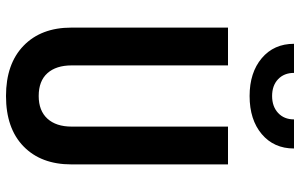

<svg xmlns="http://www.w3.org/2000/svg" viewBox="-200 -790 1000 640"><g transform="rotate(90 300.0 -470.0)"><path d="M300 10Q193 10 132.5 -48.5Q72 -107 72 -208V-730H198V-209Q198 -157 224 -128Q250 -99 300 -99Q349 -99 375.5 -128Q402 -157 402 -209V-730H528V-208Q528 -107 468 -48.5Q408 10 300 10ZM300 -802Q222 -802 174 -842.5Q126 -883 126 -950H223Q223 -917 244 -897Q265 -877 300 -877Q335 -877 356.5 -897Q378 -917 378 -950H475Q475 -883 427 -842.5Q379 -802 300 -802Z"/></g></svg>

Font: JetBrains Mono NL
Style: Bold
Weight: 700
Monospace: yes
Designer: Philipp Nurullin, Konstantin Bulenkov
Foundry: JetBrains
Version: Version 2.305; ttfautohint (v1.8.4.7-5d5b)